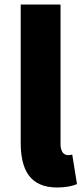

<svg xmlns="http://www.w3.org/2000/svg" viewBox="-20 -819 372 853"><path d="M234 14C273 14 303 7 322 -1L301 -132C291 -130 287 -130 281 -130C267 -130 249 -141 249 -178V-799H72V-185C72 -66 112 14 234 14Z"/></svg>

Font: Noto Sans CJK KR Black
Style: Regular
Weight: 900
Designer: Ryoko NISHIZUKA (kana & ideographs); Paul D. Hunt (Latin, Greek & Cyrillic); Wenlong ZHANG (bopomofo); Sandoll Communica
Foundry: Adobe Systems Incorporated
Version: Version 1.004;PS 1.004;hotconv 1.0.82;makeotf.lib2.5.63406